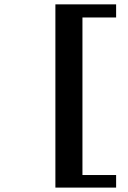

<svg xmlns="http://www.w3.org/2000/svg" viewBox="-20 -728 587 880"><path d="M512.2 131.8H233.9V-708H512.2V-647.9H357.9V74.2H512.2Z"/></svg>

Font: Veleka
Style: Bold
Weight: 700
Designer: Stefan Peev, Context Ltd, 2016; SIL International, 1997-2014.
Foundry: Stefan Peev, Context Ltd, 2016
Version: Version 1.000